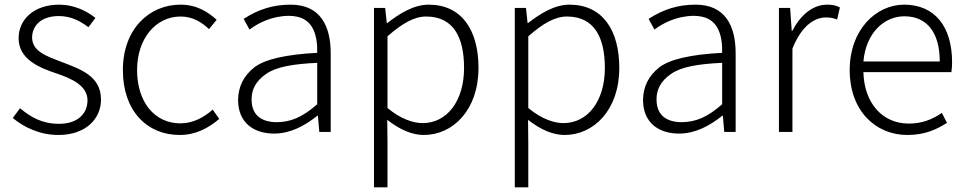

<svg xmlns="http://www.w3.org/2000/svg" viewBox="-20 -567 4153 825"><path d="M231 13C348 13 414 -56 414 -139C414 -242 324 -270 242 -302C180 -326 118 -346 118 -406C118 -454 154 -498 233 -498C285 -498 324 -477 360 -450L390 -490C350 -522 295 -547 235 -547C123 -547 60 -481 60 -403C60 -312 148 -276 227 -250C288 -229 356 -199 356 -136C356 -80 315 -35 234 -35C161 -35 113 -63 66 -102L35 -60C83 -20 151 13 231 13Z M752 13C820 13 875 -16 922 -56L894 -96C858 -64 811 -37 755 -37C643 -37 569 -130 569 -266C569 -402 650 -496 756 -496C807 -496 845 -473 878 -442L911 -482C874 -515 827 -547 755 -547C623 -547 508 -444 508 -266C508 -89 613 13 752 13Z M1158 7C1226 7 1288 -25 1344 -70H1346L1352 0H1401V-338C1401 -456 1356 -547 1229 -547C1153 -547 1091 -527 1027 -486L1052 -440C1091 -469 1148 -498 1221 -499C1270 -498 1299 -484 1320 -452C1340 -419 1344 -377 1343 -340C1208 -333 1117 -312 1072 -277C1027 -241 1004 -195 1003 -138C1003 -38 1072 7 1158 7ZM1170 -42C1110 -42 1061 -67 1061 -140C1061 -181 1078 -218 1123 -249C1167 -280 1238 -292 1343 -297V-119C1279 -63 1230 -43 1170 -42Z M1587 238H1645V46L1644 -52C1699 -9 1752 13 1801 13C1926 13 2036 -94 2036 -275C2036 -439 1963 -547 1822 -547C1757 -547 1696 -508 1644 -468H1642L1635 -533H1587ZM1796 -38C1757 -38 1702 -55 1645 -103V-411C1709 -467 1760 -496 1811 -496C1931 -496 1974 -403 1974 -275C1974 -132 1900 -38 1796 -38Z M2192 238H2250V46L2249 -52C2304 -9 2357 13 2406 13C2531 13 2641 -94 2641 -275C2641 -439 2568 -547 2427 -547C2362 -547 2301 -508 2249 -468H2247L2240 -533H2192ZM2401 -38C2362 -38 2307 -55 2250 -103V-411C2314 -467 2365 -496 2416 -496C2536 -496 2579 -403 2579 -275C2579 -132 2505 -38 2401 -38Z M2898 7C2966 7 3028 -25 3084 -70H3086L3092 0H3141V-338C3141 -456 3096 -547 2969 -547C2893 -547 2831 -527 2767 -486L2792 -440C2831 -469 2888 -498 2961 -499C3010 -498 3039 -484 3060 -452C3080 -419 3084 -377 3083 -340C2948 -333 2857 -312 2812 -277C2767 -241 2744 -195 2743 -138C2743 -38 2812 7 2898 7ZM2910 -42C2850 -42 2801 -67 2801 -140C2801 -181 2818 -218 2863 -249C2907 -280 2978 -292 3083 -297V-119C3019 -63 2970 -43 2910 -42Z M3327 0H3385V-358C3424 -457 3481 -492 3528 -492C3549 -492 3558 -490 3577 -483L3589 -535C3572 -544 3556 -547 3535 -547C3471 -547 3420 -502 3384 -434H3382L3375 -533H3327Z M3879 13C3956 13 4006 -12 4049 -39L4027 -82C3987 -54 3942 -36 3885 -36C3770 -36 3693 -126 3690 -257H4068C4070 -270 4071 -284 4071 -299C4071 -456 3994 -547 3865 -547C3744 -547 3631 -439 3631 -266C3631 -91 3742 13 3879 13ZM3690 -303C3701 -426 3779 -497 3866 -497C3959 -497 4018 -432 4018 -303Z"/></svg>

Font: Spoqa Han Sans Neo Light
Style: Regular
Weight: 300
Designer: [Spoqa Han Sans Neo] Dong-huui Kim  Younghwa Kang  Yujin Lee  [Noto Sans] Ryoko NISHIZUKA  (kana & ideographs); Paul D. 
Foundry: Spoqa (http://www.spoqa-han-sans.com)
Version: Version 1.000